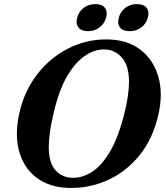

<svg xmlns="http://www.w3.org/2000/svg" viewBox="-20 -906 814 939"><path d="M510 -713Q603.5 -711 666.8 -662.8Q730 -614.5 754.2 -531.5Q778.5 -448.5 754 -342.5Q726.5 -224.5 660.5 -144.2Q594.5 -64 504.2 -24Q414 16 314 13Q220 10 156.8 -38.5Q93.5 -87 71.8 -172.8Q50 -258.5 79.5 -373Q99 -448 139.8 -511Q180.5 -574 237.8 -620Q295 -666 364.2 -690.5Q433.5 -715 510 -713ZM332 -36.5Q378.5 -34.5 426 -63Q473.5 -91.5 515.5 -160.5Q557.5 -229.5 587.5 -348Q600 -397.5 605.5 -437.2Q611 -477 611 -508.5Q610 -584.5 577.5 -622.8Q545 -661 496.5 -664Q448.5 -667 400.2 -636.2Q352 -605.5 311.5 -538.8Q271 -472 245.5 -366.5Q231.5 -310.5 225.2 -266.8Q219 -223 218.5 -190.5Q218 -112.5 249.5 -75.5Q281 -38.5 332 -36.5ZM410.5 -753.5Q378 -753.5 363.8 -771.5Q349.5 -789.5 357.5 -819.5Q365.5 -850 389.8 -868Q414 -886 446.5 -886Q478.5 -886 492.8 -868Q507 -850 499 -819.5Q490.5 -790 466.8 -771.8Q443 -753.5 410.5 -753.5ZM614 -753.5Q581.5 -753.5 567 -771.5Q552.5 -789.5 561 -819.5Q569 -849.5 593 -867.8Q617 -886 649.5 -886Q682.5 -886 696.8 -868Q711 -850 703 -819.5Q695 -790 671 -771.8Q647 -753.5 614 -753.5Z"/></svg>

Font: Fraunces 9pt SemiBold
Style: Italic
Weight: 600
Italic angle: -16°
Version: Version 1.000;[b76b70a41]